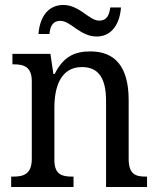

<svg xmlns="http://www.w3.org/2000/svg" viewBox="-20 -753 637 773"><path d="M369 -606C434 -606 463 -663 467 -723H424C420 -696 413 -670 379 -670C339 -670 300 -733 235 -733C168 -733 139 -676 135 -616H179C182 -643 189 -669 224 -669C264 -669 303 -606 369 -606ZM25 0H276V-42H271C231 -42 199 -49 199 -109V-320C199 -406 226 -483 310 -483C381 -483 407 -432 407 -346V0H572V-42H567C526 -42 498 -51 498 -114V-350C498 -487 441 -546 344 -546C282 -546 236 -527 200 -455H195L183 -536H30V-494H35C75 -494 108 -485 108 -426V-114C108 -51 74 -42 33 -42H25Z"/></svg>

Font: Noto Serif Ethiopic SmCn
Style: Regular
Weight: 400
Width: 4
Designer: Monotype Design Team
Foundry: Monotype Imaging Inc.
Version: Version 2.102